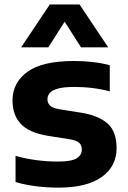

<svg xmlns="http://www.w3.org/2000/svg" viewBox="-20 -828 570 858"><path d="M241 10.5Q189.5 10.5 140.5 4.2Q91.5 -2 49.5 -14.5V-131.5Q93 -119 141.5 -112.5Q190 -106 239 -106Q298.5 -106 322 -120.2Q345.5 -134.5 345.5 -159.5Q345.5 -179 334.2 -189.5Q323 -200 292.5 -205.5L194.5 -221Q109.5 -235 72.8 -274.5Q36 -314 36 -379Q36 -459 102.8 -507.2Q169.5 -555.5 311.5 -555.5Q354 -555.5 396.2 -550.5Q438.5 -545.5 470.5 -536.5V-419.5Q437 -429 396.2 -434.2Q355.5 -439.5 314.5 -439.5Q265 -439.5 238.5 -432Q212 -424.5 202 -412Q192 -399.5 192 -384.5Q192 -368 203 -356.8Q214 -345.5 244 -340L342 -324.5Q420 -312 460.5 -276.2Q501 -240.5 501 -166.5Q501 -84 434.2 -36.8Q367.5 10.5 241 10.5ZM74.5 -616.5 202.5 -808H335.5L463.5 -616.5H342L256 -751.5H282L196 -616.5Z"/></svg>

Font: Encode Sans SemiExpanded
Style: Bold
Weight: 700
Width: 6
Designer: Multiple Designers
Foundry: Impallari Type
Version: Version 3.002